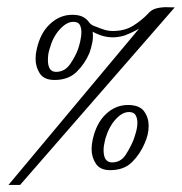

<svg xmlns="http://www.w3.org/2000/svg" viewBox="-20 -594 518 545"><path d="M4 -69 375 -513Q359 -503 333 -493Q315 -488 300 -488Q272 -488 243 -504Q245 -489 242 -473.5Q239 -458 234 -444Q221 -413 197.5 -390Q174 -367 135 -367Q105 -367 93 -385.5Q81 -404 81 -427Q81 -441 84 -453Q94 -500 122 -526Q150 -552 185 -552Q204 -552 215.5 -546Q227 -540 234 -529Q241 -522 248 -520Q265 -513 276.5 -509.5Q288 -506 300 -506Q334 -506 358 -521Q382 -536 400 -555Q410 -567 425 -570.5Q440 -574 454.5 -573.5Q469 -573 476 -573L37 -69ZM139 -390Q164 -390 179 -412Q194 -434 201 -453Q204 -461 207.5 -475.5Q211 -490 211 -503Q211 -515 206.5 -523.5Q202 -532 188 -532Q169 -532 149.5 -510.5Q130 -489 121 -456Q118 -447 117 -439Q116 -431 116 -424Q116 -390 139 -390ZM293 -111Q264 -111 252 -129.5Q240 -148 240 -171Q240 -184 243 -197Q253 -244 280.5 -270Q308 -296 343 -296Q376 -296 389 -278Q402 -260 402 -237Q402 -224 399 -211.5Q396 -199 391 -188Q378 -157 355 -134Q332 -111 293 -111ZM298 -133Q323 -133 337 -155Q351 -177 359 -197Q362 -205 366 -219Q370 -233 370 -246Q370 -258 365 -267Q360 -276 346 -276Q327 -276 308 -255Q289 -234 279 -200Q274 -180 274 -168Q274 -133 298 -133Z"/></svg>

Font: MonteCarlo
Style: Regular
Weight: 400
Designer: Robert E. Leuschke
Foundry: Robert E. Leuschke
Version: Version 1.010; ttfautohint (v1.8.3)